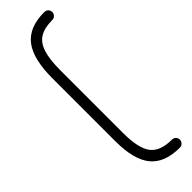

<svg xmlns="http://www.w3.org/2000/svg" viewBox="-283 -668 833 833"><g transform="rotate(-45 133.0 -252.0)"><path d="M232 164.5C232 164.5 232 164.5 232 164.5C169.5 164.5 124.5 147 96 112C67.5 77 53.5 21.5 53.5 -54C53.5 -54 53.5 -54 53.5 -54C53.5 -54 53.5 -439 53.5 -439C53.5 -518.5 67.5 -576.5 96 -613C124.5 -649.5 169.5 -667.5 232 -667.5C232 -667.5 232 -667.5 232 -667.5C239 -667.5 245 -665 249.5 -660.5C254 -656 256.5 -650 256.5 -643C256.5 -643 256.5 -643 256.5 -643C256.5 -636.5 254 -630.5 249.5 -626C245 -621 239 -618.5 232 -618.5C232 -618.5 232 -618.5 232 -618.5C200.5 -618.5 175 -613 156 -601.5C137 -590 123.5 -571.5 115 -545C106.5 -518.5 102.5 -483.5 102.5 -439C102.5 -439 102.5 -439 102.5 -439C102.5 -439 102.5 -54 102.5 -54C102.5 9 112.5 53 132 78C151.5 103 184.5 115.5 232 115.5C232 115.5 232 115.5 232 115.5C239 115.5 245 118 249.5 122.5C254 127 256.5 133 256.5 140C256.5 140 256.5 140 256.5 140C256.5 146.5 254 152.5 249.5 157C245 162 239 164.5 232 164.5Z"/></g></svg>

Font: Jura-Fortis-Regular
Style: Regular
Weight: 500
Designer: Daniel Johnson, Alexei Vanyashin, Mirko Velimirovic
Foundry: Daniel Johnson
Version: ""